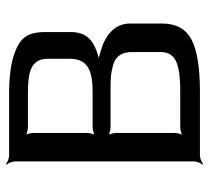

<svg xmlns="http://www.w3.org/2000/svg" viewBox="-49 -651 711 653"><g transform="rotate(-90 306.5 -324.5)"><path d="M461 -352C499 -366 524 -390 524 -439V-526C524 -590 502 -613 448 -632C416 -643 372 -649 316 -649H104C95 -649 80 -655 75 -660L73 -658C78 -653 84 -638 84 -629V-20C84 -11 78 4 73 9L75 11C80 6 95 0 104 0H323C404 0 463 -10 499 -29C535 -48 553 -82 553 -129V-238C553 -292 510 -323 461 -337C449 -340 433 -346 424 -346V-342C433 -342 449 -348 461 -352ZM319 -365H201C192 -365 175 -361 170 -356L172 -354C177 -359 181 -376 181 -385V-565C181 -574 177 -591 172 -596L170 -594C175 -589 192 -585 201 -585H316C384 -585 433 -577 433 -518V-442C433 -379 389 -365 319 -365ZM456 -133C456 -109 446 -92 426 -82C406 -72 372 -67 323 -67H201C192 -67 175 -63 170 -58L172 -56C177 -61 181 -78 181 -87V-284C181 -293 177 -310 172 -315L170 -313C175 -308 192 -304 201 -304H323C366 -304 380 -304 413 -295C441 -286 456 -267 456 -231V-133Z"/></g></svg>

Font: Gamestation Storm
Style: Regular
Weight: 400
Designer: Jonas Hecksher
Foundry: Jonas Hecksher, Playtypeª, e-types AS
Version: Version 1.003